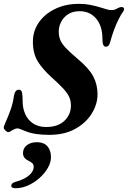

<svg xmlns="http://www.w3.org/2000/svg" viewBox="-36 -684 663 994"><path d="M218.9 14.2Q183.2 14.2 151.5 9.7Q119.8 5.2 92.1 -6.5Q78.3 -12.3 68.6 -15.8Q58.8 -19.3 55.8 -19.3Q49.2 -19.3 42.5 -16.9Q35.7 -14.5 30.7 -11.6Q23.9 -7.6 17.7 -3.8Q11.5 0 6.6 0Q1 0 -7.7 -8.1Q-16.5 -16.3 -16.5 -23.1Q-16.5 -30.7 -5.4 -55Q5.6 -79.3 18.4 -114.3Q31.1 -149.2 36.1 -187.4Q41.6 -219.7 61.9 -219.7Q74.9 -219.7 78.1 -204.5Q81.3 -189.2 81.3 -156.9Q81.3 -124.7 94.2 -94.4Q107.1 -64.1 134.5 -45.3Q161.8 -26.5 203.6 -26.5Q263.5 -26.5 297.3 -58.5Q331.2 -90.5 331.2 -137.8Q331.2 -160.5 323.3 -179.6Q315.4 -198.8 294.1 -222.7Q272.8 -246.6 231.8 -283.1Q183.9 -326.2 159.1 -367Q134.3 -407.8 134.3 -468.1Q134.3 -523.5 165.1 -567.8Q195.9 -612.1 249.6 -638Q303.2 -664 372 -664Q406.1 -664 434.7 -658Q463.4 -652.1 484.5 -645.4Q504.5 -639.4 516.8 -635.6Q529 -631.7 541 -631.7Q555.2 -631.7 565.7 -637.5Q573 -642 579.9 -644.7Q586.7 -647.5 593.4 -647.5Q603.8 -647.5 605.8 -640.2Q607.8 -633 602.1 -624.9Q591.4 -610.8 578.4 -584.9Q565.3 -559.1 553.9 -528.3Q542.6 -497.5 534.6 -466.8Q531.7 -455.9 526.7 -449.1Q521.6 -442.2 512 -442.2Q502.5 -442.2 498.4 -452.2Q494.3 -462.1 494.3 -483Q494.3 -548.9 461.9 -587.4Q429.4 -626 376.4 -626Q340.6 -626 316.5 -610.3Q292.3 -594.5 280.2 -570.4Q268.1 -546.2 268.1 -520.8Q268.1 -497.2 275.9 -477.6Q283.7 -458.1 304.6 -435.8Q325.5 -413.6 365.2 -380Q425.2 -329.9 447.1 -287.8Q468.9 -245.7 468.9 -196.3Q468.9 -144.6 439.2 -96.3Q409.5 -48 353.7 -16.9Q297.8 14.2 218.9 14.2ZM44.4 290.4Q22.2 290.4 22.2 277.5Q22.2 271 27.6 265.8Q32.9 260.6 45 257.1Q73.1 249.6 94 237.9Q115 226.1 126.7 211Q138.4 195.8 138.4 179.5Q138.4 166.8 129.8 159.6Q121.1 152.4 110.1 147.6Q96.9 141.1 90 131.6Q83.1 122.2 83.1 108.3Q83.1 83.1 103.1 67.7Q123 52.2 155.5 52.2Q190.8 52.2 209.4 73.3Q227.9 94.4 227.9 129.8Q227.9 156.7 211.8 185Q195.6 213.3 169.2 237Q142.8 260.7 110.3 275.6Q77.7 290.4 44.4 290.4Z"/></svg>

Font: EB Garamond
Style: Italic
Weight: 400
Italic angle: -17.2°
Designer: Georg Duffner and Octavio Pardo
Foundry: Georg Duffner
Version: Version 1.001